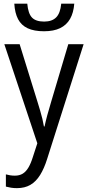

<svg xmlns="http://www.w3.org/2000/svg" viewBox="-20 -774 473 1035"><path d="M3.4 -535.6H85.9L182.6 -223.6Q189.9 -199.7 196.5 -177.5Q203.1 -155.3 208.3 -134Q213.4 -112.8 216.8 -92.3H220.2Q225.6 -118.7 234.9 -153.1Q244.1 -187.5 255.4 -224.1L348.1 -535.6H430.7L234.4 82Q218.3 133.8 196.3 169.2Q174.3 204.6 144 222.4Q113.8 240.2 71.3 240.2Q53.7 240.2 39.1 237.8Q24.4 235.4 11.7 231.9V166Q21.5 168.9 34.2 170.9Q46.9 172.9 60.1 172.9Q84.5 172.9 102.1 162.4Q119.6 151.9 132.8 129.9Q146 107.9 156.7 73.7L181.2 -1.5ZM380.4 -754.4Q376.5 -705.1 357.7 -672.1Q338.9 -639.2 304.2 -622.3Q269.5 -605.5 217.3 -605.5Q163.6 -605.5 129.2 -621.6Q94.7 -637.7 77.4 -670.7Q60.1 -703.6 57.1 -754.4H127Q131.8 -700.7 152.6 -679.2Q173.3 -657.7 217.8 -657.7Q260.3 -657.7 282.7 -680.2Q305.2 -702.6 310.1 -754.4Z"/></svg>

Font: Open Sans SemiCondensed
Style: Regular
Weight: 400
Width: 4
Designer: Monotype Design Team
Foundry: Monotype Imaging Inc.
Version: Version 3.000